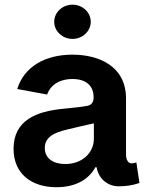

<svg xmlns="http://www.w3.org/2000/svg" viewBox="-20 -785 623 816"><path d="M219.7 10.7C305.7 10.7 359.4 -25.9 385.3 -74.2H390.6C399.4 -22.5 440.4 6.8 483.9 6.8C517.1 6.8 543.9 2.4 572.8 -7.3L559.6 -94.7C551.8 -91.8 546.9 -90.8 539.1 -90.8C522 -90.8 515.6 -110.4 515.6 -128.9V-366.2C515.6 -504.9 398.9 -552.7 288.1 -552.7C171.9 -552.7 83 -502 53.2 -406.7L180.2 -383.3C192.4 -419.4 228.5 -449.2 288.1 -449.2C346.2 -449.2 377.9 -420.4 377.9 -371.1C377.9 -344.2 362.3 -336.4 347.2 -334.5C323.2 -330.1 292 -327.1 244.6 -322.3C137.7 -311.5 37.6 -275.4 37.6 -152.8C37.6 -44.9 115.7 10.7 219.7 10.7ZM257.3 -87.9C206.5 -87.9 170.4 -111.3 170.4 -156.2C170.4 -202.1 210 -221.7 265.1 -234.4C303.2 -244.1 343.8 -252.9 378.9 -260.7V-195.3C378.9 -136.2 330.1 -87.9 257.3 -87.9ZM288.1 -619.6C330.6 -619.6 365.7 -652.3 365.7 -692.4C365.7 -732.9 330.6 -765.1 288.1 -765.1C245.6 -765.1 210.4 -732.9 210.4 -692.4C210.4 -652.3 245.6 -619.6 288.1 -619.6Z"/></svg>

Font: Raveo SemiBold
Style: Regular
Weight: 600
Designer: Jakub Foglar, Rasmus Andersson (Inter)
Foundry: Jakubfoglar.com
Version: Version 1.100;Glyphs 3.2.3 (3260)